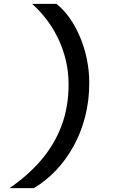

<svg xmlns="http://www.w3.org/2000/svg" viewBox="-20 -853 640 998"><path d="M29.5 125Q123.5 60.5 192.5 -19.2Q261.5 -99 299 -197.2Q336.5 -295.5 336.5 -415Q336.5 -476.5 323.2 -534.8Q310 -593 285.2 -646.5Q260.5 -700 225.5 -747Q190.5 -794 147 -833H273.5Q311 -803 342.2 -758.8Q373.5 -714.5 396.2 -660.2Q419 -606 431.5 -545.5Q444 -485 444 -422.5Q444 -329.5 422.5 -246.2Q401 -163 362 -92.5Q323 -22 270.5 33Q218 88 156 125Z"/></svg>

Font: Spline Sans Mono Medium
Style: Italic
Weight: 500
Italic angle: -4°
Monospace: yes
Designer: Eben Sorkin, Mirko Velimirovic
Foundry: Sorkin Type
Version: Version 1.004